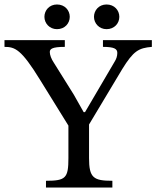

<svg xmlns="http://www.w3.org/2000/svg" viewBox="-25 -836 697 856"><path d="M476 0V-30C392 -30 372 -43 372 -131V-281L520 -528C570 -609 593 -622 652 -627V-657H434V-627C485 -627 498 -618 498 -600C498 -585 493 -572 486 -561L354 -336H348L304 -414L214 -558C204 -573 197 -591 197 -604C197 -618 208 -627 264 -627V-657H-5V-627C42 -627 70 -616 153 -481L280 -276V-131C280 -42 268 -30 180 -30V0ZM229 -706C264 -706 286 -732 286 -761C286 -790 264 -816 229 -816C195 -816 173 -790 173 -761C173 -732 196 -706 229 -706ZM450 -706C485 -706 507 -732 507 -761C507 -790 485 -816 450 -816C416 -816 394 -790 394 -761C394 -732 417 -706 450 -706Z"/></svg>

Font: STIX Two Text
Style: Regular
Weight: 400
Designer: Ross Mills, John Hudson & Paul Hanslow, Tiro Typeworks Ltd; with prior portions MicroPress Inc., and Coen Hoffman.
Foundry: Tiro Typeworks Ltd
Version: Version 2.13 b171